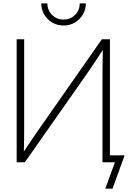

<svg xmlns="http://www.w3.org/2000/svg" viewBox="-20 -960 757 1136"><path d="M630.4 0H586.4V-508.3Q586.4 -539.1 586.9 -578.1Q587.4 -617.2 588.4 -664.1Q558.6 -618.7 532 -578.9Q505.4 -539.1 483.4 -507.8L127 0H78.6V-727.5H123V-202.6Q123 -173.8 122.6 -136.2Q122.1 -98.6 121.1 -63.5Q145.5 -99.6 169.4 -135.5Q193.4 -171.4 214.8 -201.7L582.5 -727.5H630.4ZM356 -809.1Q318.8 -809.1 289.1 -826.7Q259.3 -844.2 241.7 -874Q224.1 -903.8 224.1 -939.9H260.3Q260.3 -899.4 288.1 -871.8Q315.9 -844.2 356 -844.2Q396.5 -844.2 424.1 -871.8Q451.7 -899.4 451.7 -939.9H487.8Q487.8 -903.8 470.2 -874Q452.6 -844.2 422.9 -826.7Q393.1 -809.1 356 -809.1ZM603 156.2 660.2 0H608.9V-41H717.3L646 156.2Z"/></svg>

Font: Inter Display ExtraLight
Style: Regular
Weight: 200
Designer: Rasmus Andersson
Foundry: rsms
Version: Version 4.000;git-a52131595